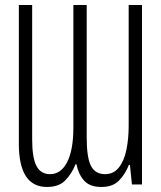

<svg xmlns="http://www.w3.org/2000/svg" viewBox="-20 -734 640 764"><path d="M167 10Q55 10 55 -162V-714H108V-178Q108 -107 125 -74Q142 -41 179 -41Q223 -41 247.5 -89.5Q272 -138 272 -227V-714H325V-186Q325 -107 342 -74Q359 -41 398 -41Q432 -41 453 -67.5Q474 -94 483 -138Q492 -182 492 -233V-714H545V0H505L497 -78H493Q478 -40 453 -15Q428 10 384 10Q337 10 314.5 -15.5Q292 -41 284 -81H281Q264 -40 238.5 -15Q213 10 167 10Z"/></svg>

Font: Noto Sans Mono Light
Style: Regular
Weight: 300
Designer: Monotype Design Team
Foundry: Monotype Imaging Inc.
Version: Version 2.014; ttfautohint (v1.8.4.7-5d5b)